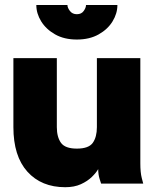

<svg xmlns="http://www.w3.org/2000/svg" viewBox="-20 -743 622 777"><path d="M210 -507.8V-228.5Q210 -188.5 226.8 -165Q243.7 -141.6 291 -141.6Q338.9 -141.6 355.5 -165Q372.1 -188.5 372.1 -228.5V-507.8H547.9V-82Q547.9 -44.9 553.7 -22.5Q559.6 0 559.6 0H389.2Q389.2 0 383.3 -18.3Q377.4 -36.6 377.4 -58.6Q369.1 -43.9 351.6 -26.9Q334 -9.8 307.4 2.4Q280.8 14.6 244.1 14.6Q147.5 14.6 90.8 -48.3Q34.2 -111.3 34.2 -228.5V-507.8ZM291 -583Q239.7 -583 203.1 -603.8Q166.5 -624.5 146.7 -656.5Q127 -688.5 127 -722.7H252.9Q252.9 -711.9 262.9 -698.7Q272.9 -685.5 291 -685.5Q309.6 -685.5 318.8 -698.7Q328.1 -711.9 328.1 -722.7H455.1Q455.1 -688.5 435.5 -656.5Q416 -624.5 379.2 -603.8Q342.3 -583 291 -583Z"/></svg>

Font: Giphurs Black
Style: Regular
Weight: 900
Version: Version 0.920; ttfautohint (v1.8.4.7-5d5b)